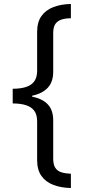

<svg xmlns="http://www.w3.org/2000/svg" viewBox="-20 -812 431 967"><path d="M44 -365Q84 -365 111.5 -374Q139 -383 153 -403Q167 -423 167 -455V-651Q167 -701 189 -731.5Q211 -762 249.5 -776.5Q288 -791 337 -792V-720Q310 -720 290 -713.5Q270 -707 259 -691.5Q248 -676 248 -645V-450Q248 -400 221 -370.5Q194 -341 142 -330V-325Q194 -315 221 -286Q248 -257 248 -206V-13Q248 18 259 34Q270 50 290 56Q310 62 337 63V135Q288 134 249.5 119.5Q211 105 189 74.5Q167 44 167 -6V-201Q167 -234 153 -253.5Q139 -273 111.5 -282Q84 -291 44 -291Z"/></svg>

Font: lkannada05
Style: Book
Weight: 400
Designer: Jelle Bosma - Monotype Design Team
Foundry: Monotype Imaging Inc.
Version: Version 2.003